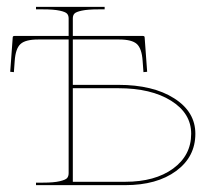

<svg xmlns="http://www.w3.org/2000/svg" viewBox="-20 -540 620 560"><path d="M9.8 -330.6 17.1 -430.7Q17.1 -435.1 22 -435.1H180.2V-486.3Q180.2 -495.1 175.5 -500.2Q170.9 -505.4 153.8 -509Q136.7 -512.7 105 -512.7H85V-520H285.2V-512.7H267.6Q235.8 -512.7 218.8 -509Q201.7 -505.4 197 -500.2Q192.4 -495.1 192.4 -486.3V-435.1H397Q401.9 -435.1 401.9 -430.7L409.2 -330.6L398.4 -329.6L396 -362.3Q393.6 -398.4 379.2 -411.6Q364.7 -424.8 327.6 -424.8H192.4V-292.5H325.2Q426.3 -292.5 488 -253.2Q549.8 -213.9 549.8 -149.9Q549.8 -82.5 493.7 -41.3Q437.5 0 345.2 0H85V-7.3H105Q137.2 -7.3 154.5 -11.5Q171.9 -15.6 176 -21Q180.2 -26.4 180.2 -35.2V-424.8H91.3Q54.2 -424.8 39.8 -411.6Q25.4 -398.4 22.9 -362.3L20.5 -329.6ZM192.4 -9.8H345.2Q432.1 -9.8 484.9 -48.3Q537.6 -86.9 537.6 -149.9Q537.6 -209.5 479.2 -246.1Q420.9 -282.7 325.2 -282.7H192.4Z"/></svg>

Font: Znikomit
Style: Regular
Weight: 100
Designer: gluk
Foundry: gluk
Version: Version 0.53